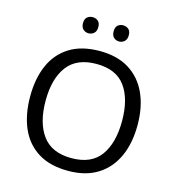

<svg xmlns="http://www.w3.org/2000/svg" viewBox="-130 -1018 1041 1138"><g transform="rotate(15 390.5 -449.0)"><path d="M720 -358Q720 -247 682.5 -164.5Q645 -82 572 -36Q499 10 391 10Q280 10 206.5 -36Q133 -82 97 -165Q61 -248 61 -359Q61 -469 97 -551Q133 -633 206.5 -679Q280 -725 392 -725Q499 -725 572 -679.5Q645 -634 682.5 -551.5Q720 -469 720 -358ZM156 -358Q156 -223 213 -145.5Q270 -68 391 -68Q513 -68 569 -145.5Q625 -223 625 -358Q625 -493 569 -569.5Q513 -646 392 -646Q271 -646 213.5 -569.5Q156 -493 156 -358ZM251 -859Q251 -885 265 -896.5Q279 -908 298 -908Q317 -908 331 -896.5Q345 -885 345 -859Q345 -834 331 -821.5Q317 -809 298 -809Q279 -809 265 -821.5Q251 -834 251 -859ZM439 -859Q439 -885 452.5 -896.5Q466 -908 485 -908Q504 -908 518 -896.5Q532 -885 532 -859Q532 -834 518 -821.5Q504 -809 485 -809Q466 -809 452.5 -821.5Q439 -834 439 -859Z"/></g></svg>

Font: Noto Sans Elymaic
Style: Regular
Weight: 400
Designer: Morgane Pierson
Foundry: Google LLC
Version: Version 1.002; ttfautohint (v1.8.4.7-5d5b)